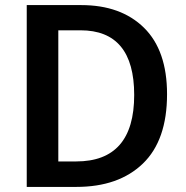

<svg xmlns="http://www.w3.org/2000/svg" viewBox="-20 -734 730 754"><path d="M636 -364Q636 -536 545.5 -625Q455 -714 299 -714H85V0H280Q446 0 541 -91.5Q636 -183 636 -364ZM507 -361Q507 -100 279 -100H209V-615H296Q507 -615 507 -361Z"/></svg>

Font: Noto Sans Display Medium
Style: Regular
Weight: 500
Designer: Monotype Design Team
Foundry: Monotype Imaging Inc.
Version: Version 1.900